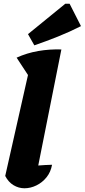

<svg xmlns="http://www.w3.org/2000/svg" viewBox="-20 -1000 454 1029"><path d="M259 -117Q252 -78 229.5 -50Q207 -22 175.5 -6.5Q144 9 111 9Q80 9 52.5 -7.5Q25 -24 8 -57L130 -598L69 -691Q124 -716 184.5 -726.5Q245 -737 309 -735L185 -113Q222 -116 259 -117ZM164 -757 130 -817 330 -980H353L414 -860Q353 -829 290.5 -804Q228 -779 164 -757Z"/></svg>

Font: Piazzolla ExtraBold
Style: Italic
Weight: 800
Italic angle: -11.3°
Designer: Juan Pablo del Peral
Foundry: Huerta Tipografica
Version: Version 1.330